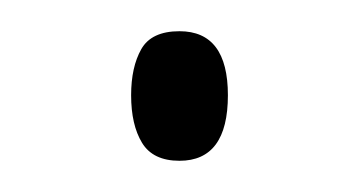

<svg xmlns="http://www.w3.org/2000/svg" viewBox="-20 -96 229 123"><path d="M64 -35Q64 -53 70.5 -64.5Q77 -76 95 -76Q126 -76 126 -35Q126 7 95 7Q78 7 71 -4.5Q64 -16 64 -35Z"/></svg>

Font: Noto Sans Gujarati UI ExtraCondensed ExtraLight
Style: Regular
Weight: 200
Width: 2
Designer: Jelle Bosma - Monotype Design Team, Universal Thirst
Foundry: Monotype Imaging Inc.
Version: Version 2.106; ttfautohint (v1.8.4.7-5d5b)